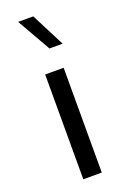

<svg xmlns="http://www.w3.org/2000/svg" viewBox="-150 -828 580 878"><g transform="rotate(-20 140.0 -389.0)"><path d="M218.5 -615 135 -778.3H61.3L154.5 -615ZM95.2 -510V0H185.1V-510Z"/></g></svg>

Font: Estedad-FD-VF Thin
Style: Regular
Weight: 100
Designer: Amin Abedi
Version: Version 5.0